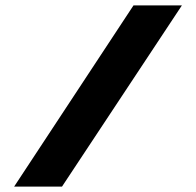

<svg xmlns="http://www.w3.org/2000/svg" viewBox="-20 -694 730 714"><path d="M210.5 0H32.5L476.5 -674H656.5Z"/></svg>

Font: Anybody Wide
Style: Bold
Weight: 700
Width: 7
Designer: Tyler Finck
Foundry: Etcetera Type Company
Version: Version 1.000; ttfautohint (v1.8)